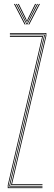

<svg xmlns="http://www.w3.org/2000/svg" viewBox="-20 -970 279 990"><path d="M37 -16 215 -785V-796H31V-800H219V-785L42 -20H199V-16ZM28 -8V-14L207 -786V-788H31V-792H211V-786L32 -14V-12H199V-8ZM20 0V-15L197 -780H31V-784H202L24 -15V-4H199V0ZM52 -949.8H57L112 -844H107ZM62 -949.8H67L114 -857.8L118 -849.5H120L124 -857.8L171 -949.8H176L121 -844H117ZM72 -949.8H77L114.5 -873.8L118 -864H120L123.5 -873.8L161 -949.8H166L126 -869.2L121 -858.2H117L112 -869.2ZM181 -949.8H186L131 -844H126Z"/></svg>

Font: Big Shoulders Inline Display Thin
Style: Regular
Weight: 100
Designer: Patric King
Foundry: XO Type Co
Version: Version 1.000